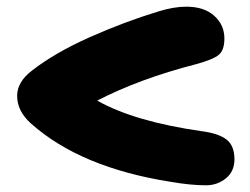

<svg xmlns="http://www.w3.org/2000/svg" viewBox="-20 -595 740 569"><path d="M590.8 -45.9Q544.4 -45.9 485.8 -56.2Q218.8 -98.1 71.8 -229Q30.8 -265.6 30.8 -311Q30.8 -352.5 75.2 -386.2Q143.1 -439 246.3 -484.9Q349.6 -530.8 449.2 -561Q494.6 -575.2 532.2 -575.2Q585 -575.2 615 -548.1Q645 -521 645 -481Q645 -446.3 628.2 -432.4Q611.3 -418.5 561 -404.8Q392.6 -361.3 268.1 -296.9Q377.4 -234.9 578.1 -206.1Q627.9 -199.7 651.4 -181.4Q674.8 -163.1 674.8 -123Q674.8 -86.9 649.4 -66.4Q624 -45.9 590.8 -45.9Z"/></svg>

Font: Shantell Sans Bouncy
Style: Regular
Weight: 800
Designer: Stephen Nixon, Anya Danilova, Shantell Martin
Foundry: Arrow Type
Version: Version 1.006;[9816181b4]